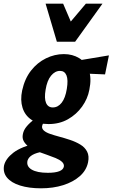

<svg xmlns="http://www.w3.org/2000/svg" viewBox="-85 -731 610 1040"><path d="M137 289Q72 289 24 274Q-24 259 -47 231Q-70 203 -63 165Q-54 128 -12.5 96Q29 64 121 41L150 90Q112 96 91 108Q70 120 64 139Q57 170 86.5 187.5Q116 205 174 205Q214 205 236 196.5Q258 188 261 171Q263 157 250.5 145.5Q238 134 216 125Q194 116 168 107Q144 99 119 89.5Q94 80 74.5 66.5Q55 53 44.5 35.5Q34 18 39 -5Q43 -27 60.5 -47.5Q78 -68 103 -86Q128 -104 154 -118L182 -91Q172 -84 164 -78Q156 -72 150.5 -65Q145 -58 143 -48Q141 -34 153 -23.5Q165 -13 187 -5.5Q209 2 235 9Q265 17 295 27Q325 37 350 52Q375 67 387 90.5Q399 114 392 148Q383 192 347 223.5Q311 255 257 272Q203 289 137 289ZM178 -59Q120 -59 85 -82.5Q50 -106 37 -147.5Q24 -189 35 -241Q49 -305 83 -348.5Q117 -392 164 -415Q211 -438 261 -438Q308 -438 344 -416Q380 -394 396 -351Q412 -308 399 -245Q390 -196 359.5 -153.5Q329 -111 283 -85Q237 -59 178 -59ZM201 -149Q229 -149 249 -174.5Q269 -200 277 -250Q285 -299 275 -323Q265 -347 240 -347Q213 -347 191.5 -321Q170 -295 162 -245Q154 -198 164.5 -173.5Q175 -149 201 -149ZM484 -328 320 -335 325 -401 505 -431ZM223 -505 266 -576 380 -711H470L322 -505ZM223 -505 162 -711H257L314 -578L322 -505Z"/></svg>

Font: Ysabeau Office ExtraBold
Style: Italic
Weight: 800
Italic angle: -12°
Designer: Christian Thalmann (Catharsis Fonts)
Version: Version 2.001;gftools[0.9.30]; featfreeze: tnum,lnum,ss02